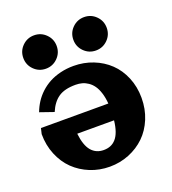

<svg xmlns="http://www.w3.org/2000/svg" viewBox="-123 -738 757 845"><g transform="rotate(-20 256.0 -316.0)"><path d="M76 -622.2Q98.9 -645 131.3 -645Q163.8 -645 186.6 -622.2Q209.5 -599.4 209.5 -566.9Q209.5 -534.4 186.6 -511.6Q163.8 -488.8 131.3 -488.8Q98.9 -488.8 76 -511.6Q53.2 -534.4 53.2 -566.9Q53.2 -599.4 76 -622.2ZM310.4 -622.2Q333.3 -645 365.7 -645Q398.2 -645 421 -622.2Q443.8 -599.4 443.8 -566.9Q443.8 -534.4 421 -511.6Q398.2 -488.8 365.7 -488.8Q333.3 -488.8 310.4 -511.6Q287.6 -534.4 287.6 -566.9Q287.6 -599.4 310.4 -622.2ZM336.4 -251Q334.2 -279.3 327.1 -301.5Q320.1 -323.7 309.9 -337.9Q299.8 -352.1 286.4 -361.2Q272.9 -370.4 258.8 -374.1Q244.6 -377.9 228.5 -377.9Q177 -377.9 148.1 -358Q119.1 -338.1 101.8 -296.6L36.9 -319.1Q45.7 -342.8 59.2 -363.6Q72.8 -384.5 91.8 -402.1Q110.8 -419.7 134.2 -432.3Q157.5 -444.8 186.8 -451.9Q216.1 -459 248.5 -459Q296.6 -459 339.5 -442.1Q382.3 -425.3 413.9 -395.1Q445.6 -365 464 -320.8Q482.4 -276.6 482.4 -224.6Q482.4 -172.6 464 -127.9Q445.6 -83.3 413.9 -52.6Q382.3 -22 339.5 -4.6Q296.6 12.7 248.5 12.7Q200.4 12.7 157.6 -4.6Q114.7 -22 83.1 -52.6Q51.5 -83.3 33.1 -127.9Q14.6 -172.6 14.6 -224.6L20.8 -251ZM334.7 -172.9H162.4Q168.7 -116.7 190.4 -91.1Q212.2 -65.4 248 -65.4Q265.9 -65.4 280 -71.2Q294.2 -76.9 305.4 -89.5Q316.7 -102.1 324.1 -122.9Q331.5 -143.8 334.7 -172.9Z"/></g></svg>

Font: Orelega One
Style: Regular
Weight: 400
Version: Version 1.1 ; ttfautohint (v1.8.3)